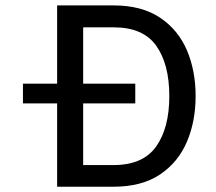

<svg xmlns="http://www.w3.org/2000/svg" viewBox="-20 -707 819 727"><path d="M66.9 -390.1V-315.4H196.3V0H410.2C481.4 0 540 -15.6 585.9 -46.4C631.8 -77.1 666 -118.7 688 -170.9C710 -222.7 720.7 -280.3 720.7 -343.3C720.7 -406.2 710 -463.9 688 -516.1C666 -567.9 631.8 -609.4 585.9 -640.1C540 -670.9 481.4 -686.5 410.2 -686.5H196.3V-390.1ZM621.1 -343.3C621.1 -262.7 604.5 -199.2 571.3 -152.3C538.1 -105.5 484.4 -82 410.2 -82H294.9V-315.4H492.2V-390.1H294.9V-603.5H410.2C484.4 -603.5 538.1 -580.6 571.3 -534.2C604.5 -487.8 621.1 -423.8 621.1 -343.3Z"/></svg>

Font: Estedad Medium
Style: Regular
Weight: 500
Designer: Amin Abedi
Version: Version 7.3